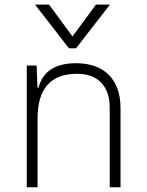

<svg xmlns="http://www.w3.org/2000/svg" viewBox="-20 -796 626 816"><path d="M446.3 0H492.2V-336.9C492.2 -458 423.3 -527.3 303.2 -527.3C215.3 -527.3 162.6 -493.2 143.6 -423.8H139.2L135.7 -517.6H93.8V0H139.6V-293C139.6 -419.9 196.3 -482.4 307.6 -482.4C395 -482.4 446.3 -430.7 446.3 -338.9ZM272.9 -590.8H303.2L447.3 -776.4H387.7L288.1 -641.1L188.5 -776.4H128.9Z"/></svg>

Font: Cascadia Code PL ExtraLight
Style: Regular
Weight: 200
Monospace: yes
Designer: Aaron Bell
Foundry: Saja Typeworks
Version: Version 2404.023